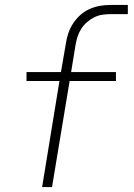

<svg xmlns="http://www.w3.org/2000/svg" viewBox="-20 -755 540 775"><path d="M150 0 220 -428H87V-464H226L246 -580Q249 -601 256 -621.5Q263 -642 275.5 -661Q288 -680 305 -695Q322 -710 342.5 -719Q363 -728 384 -731.5Q405 -735 426 -735H496V-698H426Q410 -698 393 -695.5Q376 -693 360 -685Q344 -677 330.5 -665Q317 -653 307.5 -638Q298 -623 293 -607Q288 -591 285 -574L267 -464H448V-428H261L190 0Z"/></svg>

Font: Iosevka SS04 XLt Obl
Style: Regular
Weight: 200
Italic angle: -9°
Monospace: yes
Designer: Belleve Invis
Foundry: Belleve Invis
Version: Version 19.0.0; ttfautohint (v1.8.4)